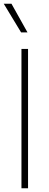

<svg xmlns="http://www.w3.org/2000/svg" viewBox="-24 -1000 259 1020"><path d="M88 -828 -4 -980H37L122 -828ZM90 0V-740H125V0Z"/></svg>

Font: Be Vietnam Pro Thin
Style: Regular
Weight: 100
Designer: Lam Bao, Tony Le, Vietanh Nguyen
Foundry: Yellow Type Foundry
Version: Version 1.002; ttfautohint (v1.8.3)